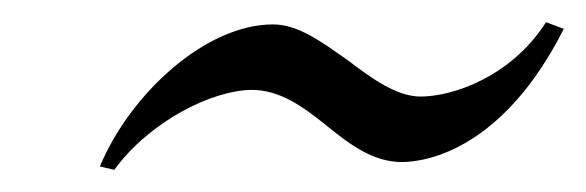

<svg xmlns="http://www.w3.org/2000/svg" viewBox="-20 -359 528 173"><path d="M70 -209 83 -206C115 -250 172 -278 207 -278C232 -278 253 -263 274 -246C295 -229 316 -213 342 -213C366 -213 434 -226 488 -333L472 -339C440 -289 387 -272 359 -272C337 -272 314 -289 293 -305C270 -321 249 -337 226 -337C165 -337 97 -274 70 -209Z"/></svg>

Font: Libertinus Sans
Style: Italic
Weight: 400
Italic angle: -12°
Designer: Philipp H. Poll, Khaled Hosny
Foundry: Caleb Maclennan
Version: Version 7.050;RELEASE